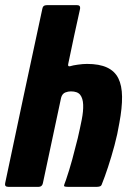

<svg xmlns="http://www.w3.org/2000/svg" viewBox="-27 -728 511 748"><path d="M-7 -14Q29 -184 65 -354Q101 -524 138 -694Q140 -708 156 -708Q185 -708 214.5 -708Q244 -708 273 -708Q287 -708 285 -694Q273 -641 261.5 -587Q250 -533 239 -480Q237 -471 241 -470Q245 -469 250 -471Q255 -473 275.5 -476Q296 -479 312 -479Q360 -479 390 -465Q420 -451 434 -423Q448 -395 448.5 -351.5Q449 -308 438 -249Q431 -206 419 -161.5Q407 -117 394 -77.5Q381 -38 370 -11Q368 -4 362.5 -2Q357 0 349 0Q322 0 295 0Q268 0 241 0Q223 0 222.5 -3.5Q222 -7 230 -27Q243 -65 254.5 -107Q266 -149 276 -190Q285 -229 291.5 -262Q298 -295 297 -320Q296 -345 285.5 -358.5Q275 -372 249 -372Q244 -372 238.5 -371Q233 -370 228 -368Q222 -366 217.5 -360.5Q213 -355 211 -347L140 -14Q137 0 123 0H6Q-10 0 -7 -14Z"/></svg>

Font: Glory Thin ExtraBold
Style: Italic
Weight: 800
Italic angle: -12°
Version: Version 1.011